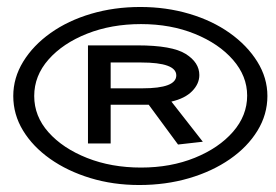

<svg xmlns="http://www.w3.org/2000/svg" viewBox="-20 -549 790 550"><path d="M379 -19Q304 -19 238.5 -39Q173 -59 123.5 -94Q74 -129 46 -175Q18 -221 18 -274Q18 -326 46.5 -372.5Q75 -419 125 -454.5Q175 -490 241 -509.5Q307 -529 382 -529Q456 -529 522 -509.5Q588 -490 638 -454.5Q688 -419 717 -372.5Q746 -326 746 -274Q746 -221 717.5 -174.5Q689 -128 638.5 -93Q588 -58 521.5 -38.5Q455 -19 379 -19ZM384 -69Q469 -69 538 -97Q607 -125 647.5 -171.5Q688 -218 688 -275Q688 -331 647.5 -377.5Q607 -424 538 -452Q469 -480 384 -480Q299 -480 229.5 -452.5Q160 -425 119 -378.5Q78 -332 78 -274Q78 -216 119 -170Q160 -124 229.5 -96.5Q299 -69 384 -69ZM490 -135 406 -249H297V-138H232V-419H374Q473 -419 512 -394.5Q551 -370 551 -334Q551 -309 530.5 -288Q510 -267 471 -258L561 -143ZM297 -296H388Q485 -296 485 -333Q485 -370 384 -370H297Z"/></svg>

Font: Inconsolata ExtraExpanded Medium
Style: Regular
Weight: 500
Width: 8
Monospace: yes
Designer: Raph Levien, Cyreal, Brenton Simpson
Foundry: Raph Levien, Cyreal, Google
Version: Version 3.001; ttfautohint (v1.8.2.53-6de2)